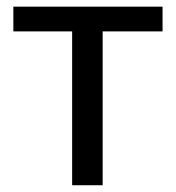

<svg xmlns="http://www.w3.org/2000/svg" viewBox="-20 -548 520 568"><path d="M460.9 -455.1H283.7V0H193.4V-455.1H19.5V-528.3H460.9Z"/></svg>

Font: Roboto
Style: Regular
Weight: 400
Designer: Google
Version: Version 2.134; 2016; ttfautohint (v1.6)